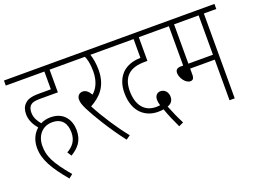

<svg xmlns="http://www.w3.org/2000/svg" viewBox="-109 -874 1674 1248"><g transform="rotate(-20 728.0 -250.0)"><path d="M227 -42 246 -13C299 -46 334 -84 334 -157C334 -225 296 -294 202 -294C178 -294 154 -289 133 -278C114 -300 96 -329 96 -364C96 -385 101 -400 110 -411C123 -424 140 -430 178 -430H303V-587H389V-622H0V-587H267V-464H186C128 -464 103 -454 84 -434C67 -417 60 -394 60 -366C60 -322 83 -285 105 -259C73 -232 52 -190 52 -136C52 -54 97 20 182 122L209 101C112 -15 89 -68 89 -136C89 -207 132 -260 201 -260C270 -260 297 -215 297 -155C297 -98 268 -65 227 -42Z M647 -8C587 -82 520 -184 475 -270C541 -307 602 -360 602 -478C602 -517 595 -560 585 -587H678V-622H377V-587H547C557 -567 566 -532 566 -481C566 -415 544 -368 510 -339C493 -367 476 -380 456 -380C432 -380 416 -363 416 -339C416 -319 421 -302 439 -266C466 -212 536 -94 618 12Z M969 47 1001 32C980 -8 958 -58 942 -99C966 -107 982 -124 982 -153C982 -184 961 -209 932 -209C908 -209 892 -191 892 -165C892 -151 895 -136 899 -124C890 -123 881 -122 871 -122C790 -122 745 -182 745 -278C745 -328 759 -364 785 -388C812 -412 847 -423 906 -423H920V-587H1043V-622H666V-587H884V-457C830 -456 788 -440 758 -412C727 -381 708 -338 708 -278C708 -141 791 -88 871 -88C889 -88 900 -89 911 -91C923 -54 950 8 969 47Z M1370 -587H1456V-622H1031V-587H1128V-315H1111C1083 -315 1074 -301 1074 -282C1074 -252 1103 -203 1138 -203C1154 -203 1164 -212 1164 -239V-281H1334V0H1370ZM1334 -587V-315H1164V-587Z"/></g></svg>

Font: Noto Sans ExtraCondensed ExtraLight
Style: Italic
Weight: 200
Width: 2
Italic angle: -12°
Designer: Monotype Design Team
Foundry: Monotype Imaging Inc.
Version: Version 2.013